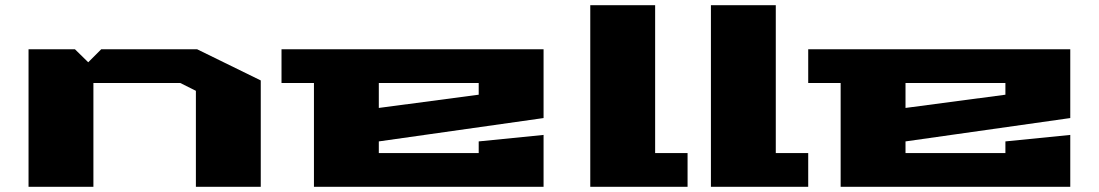

<svg xmlns="http://www.w3.org/2000/svg" viewBox="-20 -720 4235 740"><path d="M90 0V-530H269L320 -480L370 -530H740L985 -410V0H735V-370L675 -400H340V0Z M1065 -400V-530H2075V-265L1440 -175V-130H1825V-175L2075 -200V0H1190V-400ZM1440 -304 1825 -355V-400H1440Z M2255 0V-700H2505V-130H2630V0Z M2720 0V-700H2970V-130H3095V0Z M3095 -400V-530H4105V-265L3470 -175V-130H3855V-175L4105 -200V0H3220V-400ZM3470 -304 3855 -355V-400H3470Z"/></svg>

Font: Stalin One
Style: Regular
Weight: 400
Designer: Jovanny Lemonad
Foundry: Alexey Maslov, Jovanny Lemonad
Version: Version 3.002; ttfautohint (v0.91) -l 8 -r 50 -G 200 -x 0 -w